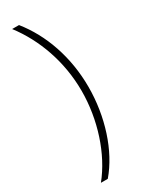

<svg xmlns="http://www.w3.org/2000/svg" viewBox="-228 -751 722 944"><g transform="rotate(-30 133.5 -278.5)"><path d="M220 -281C220 -450 166 -603 76 -715H37C125 -600 181 -447 181 -281C181 -119 127 47 37 158H76C167 52 220 -114 220 -281Z"/></g></svg>

Font: Noto Sans Ethiopic Condensed ExtraLight
Style: Regular
Weight: 200
Width: 3
Designer: Monotype Design Team
Foundry: Monotype Imaging Inc.
Version: Version 2.102